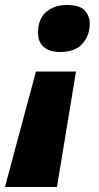

<svg xmlns="http://www.w3.org/2000/svg" viewBox="-73 -583 397 768"><path d="M167 -375Q125 -375 102.1 -395Q79.1 -415 79.1 -451.2Q79.1 -507.3 111.6 -535.2Q144 -563 194.8 -563Q247.1 -563 266.6 -540.3Q286.1 -517.6 286.1 -488.8Q286.1 -440.9 256.6 -408Q227.1 -375 167 -375ZM-53.2 165 70.8 -296.9H231L154.8 165Z"/></svg>

Font: Open Sans ExtraBold
Style: Italic
Weight: 800
Italic angle: -12°
Designer: Monotype Design Team
Foundry: Monotype Imaging Inc.
Version: Version 3.000; ttfautohint (v1.8.4)